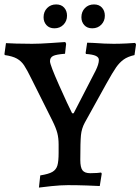

<svg xmlns="http://www.w3.org/2000/svg" viewBox="-35 -837 635 868"><path d="M147 -44Q185 -50 202 -60Q219 -70 224.5 -89Q230 -108 230 -146V-184Q230 -213 224 -236Q218 -259 201 -293L108 -479Q87 -522 74 -541.5Q61 -561 41.5 -572Q22 -583 -13 -588L-15 -592L-8 -642Q4 -641 38.5 -640Q73 -639 110 -639Q144 -639 194 -642.5Q244 -646 260 -647L264 -639L259 -594Q219 -591 205 -584Q191 -577 191 -560Q191 -544 232 -452Q273 -360 291 -325H298L397 -517Q412 -547 412 -566Q412 -578 398 -584.5Q384 -591 354 -593L352 -597L359 -644L387 -643Q441 -639 479 -639Q505 -639 536 -640.5Q567 -642 576 -643L580 -636L573 -588Q542 -581 523.5 -567.5Q505 -554 490 -532.5Q475 -511 446 -459L348 -282Q334 -256 331 -226Q328 -196 328 -114Q328 -80 338 -67Q348 -54 373 -54Q390 -54 403.5 -55Q417 -56 422 -57L425 -52L416 4Q400 3 357 1.5Q314 0 272 0Q240 0 197 4.5Q154 9 141 11ZM162 -759Q162 -784 178 -800.5Q194 -817 219 -817Q242 -817 255 -802.5Q268 -788 268 -766Q268 -742 252 -725.5Q236 -709 211 -709Q188 -709 175 -723.5Q162 -738 162 -759ZM333 -759Q333 -784 349 -800.5Q365 -817 390 -817Q413 -817 426 -802.5Q439 -788 439 -766Q439 -742 423 -725.5Q407 -709 382 -709Q359 -709 346 -723.5Q333 -738 333 -759Z"/></svg>

Font: Alegreya SC Medium
Style: Regular
Weight: 500
Designer: Juan Pablo del Peral
Foundry: Huerta Tipografica
Version: Version 2.007; ttfautohint (v1.6)